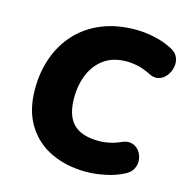

<svg xmlns="http://www.w3.org/2000/svg" viewBox="-107 -817 902 929"><g transform="rotate(15 344.0 -352.5)"><path d="M405 11Q307 11 229.5 -25.5Q152 -62 107.5 -134.5Q63 -207 63 -313Q63 -398 89 -471Q115 -544 165.5 -599Q216 -654 290.5 -685Q365 -716 462 -716Q507 -716 555.5 -705.5Q604 -695 646 -673Q673 -659 682 -636.5Q691 -614 686.5 -590Q682 -566 667.5 -546.5Q653 -527 631.5 -519.5Q610 -512 585 -523Q547 -542 517 -549Q487 -556 458 -556Q391 -556 346.5 -524.5Q302 -493 279.5 -439.5Q257 -386 257 -320Q257 -232 298 -190.5Q339 -149 427 -149Q452 -149 480 -155Q508 -161 536 -174Q564 -186 586 -179Q608 -172 621.5 -153.5Q635 -135 637.5 -111Q640 -87 628.5 -65Q617 -43 589 -30Q548 -9 497.5 1Q447 11 405 11Z"/></g></svg>

Font: Nunito Black
Style: Italic
Weight: 900
Italic angle: -9°
Designer: Vernon Adams
Foundry: Vernon Adams
Version: Version 3.601; ttfautohint (v1.8.2.53-6de2)